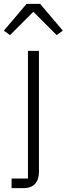

<svg xmlns="http://www.w3.org/2000/svg" viewBox="-52 -776 346 996"><path d="M86 -756 -32 -617 0 -594 121 -715 242 -594 274 -617 156 -756ZM8 200H70C125 200 150 167 150 115V-512H93V150H8Z"/></svg>

Font: IBM Plex Devanagari Light
Style: Regular
Weight: 300
Designer: Mike Abbink, Paul van der Laan, Pieter van Rosmalen, Erin McLaughlin
Foundry: Bold Monday
Version: Version 1.0